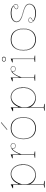

<svg xmlns="http://www.w3.org/2000/svg" viewBox="1520 -2280 961 4040"><g transform="rotate(-90 2000.0 -260.5)"><path d="M70 200V190L130 180V-465H60V-475L144 -515V-362L152 -354Q167 -390 187.5 -420Q208 -450 234 -471Q260 -492 291 -503.5Q322 -515 358 -515Q419 -515 465 -481.5Q511 -448 537.5 -388.5Q564 -329 564 -251Q564 -174 534.5 -113.5Q505 -53 453.5 -19Q402 15 335 15Q298 15 259.5 0Q221 -15 190.5 -43.5Q160 -72 144 -111V180L214 190V200ZM135 194H139V-507L135 -505ZM335 0Q397 0 445 -32.5Q493 -65 521 -121.5Q549 -178 549 -251Q549 -324 525.5 -380Q502 -436 459 -468Q416 -500 358 -500Q313 -500 278 -480.5Q243 -461 216.5 -428.5Q190 -396 172 -357.5Q154 -319 144 -280V-190Q144 -160 157 -126.5Q170 -93 194.5 -64.5Q219 -36 254.5 -18Q290 0 335 0ZM335 8Q401 8 451 -25Q501 -58 529.5 -116.5Q558 -175 558 -251Q558 -308 543.5 -355.5Q529 -403 503 -437.5Q477 -472 440 -491Q403 -510 358 -510Q325 -510 297.5 -499Q270 -488 247 -471Q275 -490 300.5 -498Q326 -506 358 -506Q417 -506 461 -473.5Q505 -441 529.5 -383.5Q554 -326 554 -251Q554 -176 526 -118.5Q498 -61 449 -28.5Q400 4 335 4Q319 4 304.5 2.5Q290 1 279 -2Q290 2 304.5 5Q319 8 335 8Z M699 0V-10L759 -20V-474H689V-485L773 -515V-352L781 -344Q798 -380 813.5 -407.5Q829 -435 844 -454Q870 -487 895.5 -501Q921 -515 949 -515Q967 -515 979.5 -508.5Q992 -502 999 -490Q1006 -478 1006 -461Q1006 -449 1000 -438Q994 -427 982 -420Q970 -413 951 -413Q935 -413 922 -418Q909 -423 901.5 -432.5Q894 -442 894 -453Q894 -457 894.5 -459.5Q895 -462 895 -465Q895 -468 895 -470Q895 -477 889 -477Q876 -477 859.5 -457.5Q843 -438 826 -408Q811 -383 797 -351.5Q783 -320 773 -287V-20L833 -10V0ZM768 -508 764 -506V-5H768ZM949 -508Q933 -508 918.5 -503.5Q904 -499 890 -490Q896 -486 899 -481Q902 -476 902 -470Q902 -468 902 -465Q902 -462 901.5 -459Q901 -456 901 -453Q901 -439 914.5 -429.5Q928 -420 951 -420Q977 -420 988 -432.5Q999 -445 999 -461Q999 -484 986 -496Q973 -508 949 -508Z M1322 -515Q1377 -515 1420.5 -497Q1464 -479 1494 -444Q1524 -409 1539.5 -359Q1555 -309 1555 -246Q1555 -185 1539 -136.5Q1523 -88 1493 -54Q1463 -20 1420 -2.5Q1377 15 1322 15Q1268 15 1225 -2.5Q1182 -20 1152 -54Q1122 -88 1106.5 -136.5Q1091 -185 1091 -246Q1091 -309 1106.5 -359Q1122 -409 1152 -444Q1182 -479 1225 -497Q1268 -515 1322 -515ZM1323 -500Q1255 -500 1206 -470Q1157 -440 1131 -383Q1105 -326 1105 -246Q1105 -188 1119.5 -142.5Q1134 -97 1162.5 -65Q1191 -33 1231 -16.5Q1271 0 1322 0Q1374 0 1414.5 -16.5Q1455 -33 1483.5 -65Q1512 -97 1526.5 -142.5Q1541 -188 1541 -246Q1541 -306 1526.5 -353Q1512 -400 1483.5 -433Q1455 -466 1414.5 -483Q1374 -500 1323 -500ZM1096 -246Q1096 -194 1108.5 -151.5Q1121 -109 1143.5 -78Q1166 -47 1197 -27Q1168 -48 1146 -79.5Q1124 -111 1112 -153Q1100 -195 1100 -246Q1100 -301 1113 -345.5Q1126 -390 1149 -423Q1172 -456 1203 -476Q1171 -457 1146.5 -424.5Q1122 -392 1109 -347.5Q1096 -303 1096 -246ZM1550 -246Q1550 -302 1537.5 -346Q1525 -390 1502 -422.5Q1479 -455 1447 -474Q1477 -454 1499.5 -421Q1522 -388 1534 -344Q1546 -300 1546 -246Q1546 -196 1534.5 -154.5Q1523 -113 1502 -81.5Q1481 -50 1452 -29Q1482 -49 1504 -80Q1526 -111 1538 -153Q1550 -195 1550 -246ZM1297 -586 1287 -596 1437 -721 1447 -710ZM1295 -596 1298 -593 1439 -710 1436 -713Z M1690 200V190L1750 180V-465H1680V-475L1764 -515V-362L1772 -354Q1787 -390 1807.5 -420Q1828 -450 1854 -471Q1880 -492 1911 -503.5Q1942 -515 1978 -515Q2039 -515 2085 -481.5Q2131 -448 2157.5 -388.5Q2184 -329 2184 -251Q2184 -174 2154.5 -113.5Q2125 -53 2073.5 -19Q2022 15 1955 15Q1918 15 1879.5 0Q1841 -15 1810.5 -43.5Q1780 -72 1764 -111V180L1834 190V200ZM1755 194H1759V-507L1755 -505ZM1955 0Q2017 0 2065 -32.5Q2113 -65 2141 -121.5Q2169 -178 2169 -251Q2169 -324 2145.5 -380Q2122 -436 2079 -468Q2036 -500 1978 -500Q1933 -500 1898 -480.5Q1863 -461 1836.5 -428.5Q1810 -396 1792 -357.5Q1774 -319 1764 -280V-190Q1764 -160 1777 -126.5Q1790 -93 1814.5 -64.5Q1839 -36 1874.5 -18Q1910 0 1955 0ZM1955 8Q2021 8 2071 -25Q2121 -58 2149.5 -116.5Q2178 -175 2178 -251Q2178 -308 2163.5 -355.5Q2149 -403 2123 -437.5Q2097 -472 2060 -491Q2023 -510 1978 -510Q1945 -510 1917.5 -499Q1890 -488 1867 -471Q1895 -490 1920.5 -498Q1946 -506 1978 -506Q2037 -506 2081 -473.5Q2125 -441 2149.5 -383.5Q2174 -326 2174 -251Q2174 -176 2146 -118.5Q2118 -61 2069 -28.5Q2020 4 1955 4Q1939 4 1924.5 2.5Q1910 1 1899 -2Q1910 2 1924.5 5Q1939 8 1955 8Z M2319 0V-10L2379 -20V-474H2309V-485L2393 -515V-352L2401 -344Q2418 -380 2433.5 -407.5Q2449 -435 2464 -454Q2490 -487 2515.5 -501Q2541 -515 2569 -515Q2587 -515 2599.5 -508.5Q2612 -502 2619 -490Q2626 -478 2626 -461Q2626 -449 2620 -438Q2614 -427 2602 -420Q2590 -413 2571 -413Q2555 -413 2542 -418Q2529 -423 2521.5 -432.5Q2514 -442 2514 -453Q2514 -457 2514.5 -459.5Q2515 -462 2515 -465Q2515 -468 2515 -470Q2515 -477 2509 -477Q2496 -477 2479.5 -457.5Q2463 -438 2446 -408Q2431 -383 2417 -351.5Q2403 -320 2393 -287V-20L2453 -10V0ZM2388 -508 2384 -506V-5H2388ZM2569 -508Q2553 -508 2538.5 -503.5Q2524 -499 2510 -490Q2516 -486 2519 -481Q2522 -476 2522 -470Q2522 -468 2522 -465Q2522 -462 2521.5 -459Q2521 -456 2521 -453Q2521 -439 2534.5 -429.5Q2548 -420 2571 -420Q2597 -420 2608 -432.5Q2619 -445 2619 -461Q2619 -484 2606 -496Q2593 -508 2569 -508Z M2775 -616Q2760 -616 2748.5 -621.5Q2737 -627 2730.5 -636.5Q2724 -646 2724 -658Q2724 -671 2730.5 -680.5Q2737 -690 2748.5 -695.5Q2760 -701 2775 -701Q2790 -701 2801.5 -695.5Q2813 -690 2819.5 -680.5Q2826 -671 2826 -658Q2826 -646 2819.5 -636.5Q2813 -627 2801.5 -621.5Q2790 -616 2775 -616ZM2716 0V-10L2776 -20V-474H2706V-485L2790 -515V-20L2850 -10V0ZM2781 -5H2785V-507L2781 -505ZM2775 -625Q2787 -625 2796 -629.5Q2805 -634 2810 -641.5Q2815 -649 2815 -658Q2815 -668 2810 -675.5Q2805 -683 2796 -687.5Q2787 -692 2775 -692Q2763 -692 2753.5 -687.5Q2744 -683 2738.5 -675.5Q2733 -668 2733 -658Q2733 -649 2738.5 -641.5Q2744 -634 2753.5 -629.5Q2763 -625 2775 -625Z M3186 -515Q3241 -515 3284.5 -497Q3328 -479 3358 -444Q3388 -409 3403.5 -359Q3419 -309 3419 -246Q3419 -185 3403 -136.5Q3387 -88 3357 -54Q3327 -20 3284 -2.5Q3241 15 3186 15Q3132 15 3089 -2.5Q3046 -20 3016 -54Q2986 -88 2970.5 -136.5Q2955 -185 2955 -246Q2955 -309 2970.5 -359Q2986 -409 3016 -444Q3046 -479 3089 -497Q3132 -515 3186 -515ZM3187 -500Q3119 -500 3070 -470Q3021 -440 2995 -383Q2969 -326 2969 -246Q2969 -188 2983.5 -142.5Q2998 -97 3026.5 -65Q3055 -33 3095 -16.5Q3135 0 3186 0Q3238 0 3278.5 -16.5Q3319 -33 3347.5 -65Q3376 -97 3390.5 -142.5Q3405 -188 3405 -246Q3405 -306 3390.5 -353Q3376 -400 3347.5 -433Q3319 -466 3278.5 -483Q3238 -500 3187 -500ZM2960 -246Q2960 -194 2972.5 -151.5Q2985 -109 3007.5 -78Q3030 -47 3061 -27Q3032 -48 3010 -79.5Q2988 -111 2976 -153Q2964 -195 2964 -246Q2964 -301 2977 -345.5Q2990 -390 3013 -423Q3036 -456 3067 -476Q3035 -457 3010.5 -424.5Q2986 -392 2973 -347.5Q2960 -303 2960 -246ZM3414 -246Q3414 -302 3401.5 -346Q3389 -390 3366 -422.5Q3343 -455 3311 -474Q3341 -454 3363.5 -421Q3386 -388 3398 -344Q3410 -300 3410 -246Q3410 -196 3398.5 -154.5Q3387 -113 3366 -81.5Q3345 -50 3316 -29Q3346 -49 3368 -80Q3390 -111 3402 -153Q3414 -195 3414 -246Z M3743 15Q3699 15 3662.5 7Q3626 -1 3599.5 -16Q3573 -31 3558.5 -51.5Q3544 -72 3544 -97Q3544 -111 3551.5 -121.5Q3559 -132 3571 -137.5Q3583 -143 3596 -143Q3609 -143 3621 -138.5Q3633 -134 3640.5 -126Q3648 -118 3648 -105Q3648 -93 3641 -83.5Q3634 -74 3621 -69Q3602 -61 3595 -55.5Q3588 -50 3588 -43Q3588 -34 3609.5 -24Q3631 -14 3666.5 -7Q3702 0 3743 0Q3801 0 3841.5 -15Q3882 -30 3904 -58Q3926 -86 3926 -125Q3926 -154 3908.5 -175.5Q3891 -197 3851 -215.5Q3811 -234 3741 -252Q3671 -271 3629.5 -292Q3588 -313 3570.5 -337.5Q3553 -362 3553 -392Q3553 -448 3605.5 -481.5Q3658 -515 3751 -515Q3800 -515 3840.5 -500Q3881 -485 3905.5 -459Q3930 -433 3930 -398Q3930 -384 3922.5 -375Q3915 -366 3903 -361.5Q3891 -357 3878 -357Q3868 -357 3859 -359.5Q3850 -362 3842.5 -366.5Q3835 -371 3830.5 -378.5Q3826 -386 3826 -395Q3826 -420 3858 -434Q3874 -441 3880 -446Q3886 -451 3886 -457Q3886 -464 3874 -471.5Q3862 -479 3842 -485.5Q3822 -492 3798.5 -496Q3775 -500 3751 -500Q3693 -500 3652 -486.5Q3611 -473 3589 -448.5Q3567 -424 3567 -392Q3567 -366 3583.5 -343Q3600 -320 3638.5 -301Q3677 -282 3743 -264Q3817 -244 3860 -224.5Q3903 -205 3921.5 -181.5Q3940 -158 3940 -125Q3940 -92 3926.5 -66Q3913 -40 3888 -22Q3863 -4 3826.5 5.5Q3790 15 3743 15ZM3616 -14Q3597 -24 3588.5 -30.5Q3580 -37 3580 -44Q3580 -52 3590 -59Q3600 -66 3613 -72Q3628 -79 3634.5 -87Q3641 -95 3641 -105Q3641 -121 3627.5 -128.5Q3614 -136 3596 -136Q3584 -136 3574 -131.5Q3564 -127 3557.5 -118Q3551 -109 3551 -97Q3551 -69 3567.5 -48.5Q3584 -28 3616 -14ZM3858 -14Q3883 -25 3900 -41Q3917 -57 3926 -78Q3935 -99 3935 -125Q3935 -156 3917 -178.5Q3899 -201 3857 -220.5Q3815 -240 3742 -260Q3691 -274 3656.5 -288.5Q3622 -303 3601.5 -319.5Q3581 -336 3571.5 -354Q3562 -372 3562 -392Q3562 -422 3581 -448Q3600 -474 3640 -490Q3598 -476 3578 -449.5Q3558 -423 3558 -392Q3558 -364 3575.5 -340.5Q3593 -317 3633 -296Q3673 -275 3742 -256Q3813 -237 3854.5 -218Q3896 -199 3913.5 -177Q3931 -155 3931 -125Q3931 -87 3912 -59Q3893 -31 3858 -14ZM3878 -364Q3890 -364 3900.5 -367.5Q3911 -371 3917 -378.5Q3923 -386 3923 -398Q3923 -410 3917.5 -426.5Q3912 -443 3898 -459.5Q3884 -476 3858 -486Q3878 -476 3886 -469.5Q3894 -463 3894 -456Q3894 -448 3884.5 -441Q3875 -434 3861 -428Q3846 -421 3839.5 -413.5Q3833 -406 3833 -395Q3833 -385 3839.5 -378Q3846 -371 3856 -367.5Q3866 -364 3878 -364Z"/></g></svg>

Font: Kalnia Glaze Thin Thin
Style: Regular
Weight: 250
Version: Version 1.110